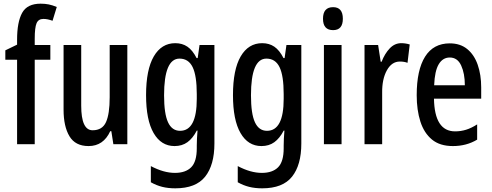

<svg xmlns="http://www.w3.org/2000/svg" viewBox="-20 -785 2677 1045"><path d="M254 -460H169V0H73V-460H9V-511L73 -542V-569Q73 -665 100.5 -715Q128 -765 201 -765Q225 -765 245 -761Q265 -757 289 -747L266 -672Q252 -677 240 -679.5Q228 -682 216 -682Q189 -682 179 -658.5Q169 -635 169 -574V-540H254Z M673 -540V0H597L586 -71H580Q543 10 462 10Q390 10 358 -43.5Q326 -97 326 -188V-540H422V-210Q422 -76 484 -76Q537 -76 557 -120.5Q577 -165 577 -256V-540Z M934 -550Q972 -550 1000 -531Q1028 -512 1050 -469H1056L1066 -540H1147V-4Q1147 113 1096.5 176.5Q1046 240 934 240Q895 240 863 232Q831 224 801 207V119Q871 156 932 156Q990 156 1020.5 125.5Q1051 95 1051 22V8Q1051 -8 1052 -30Q1053 -52 1055 -74H1051Q1029 -32 1000 -11Q971 10 930 10Q857 10 816 -61Q775 -132 775 -267Q775 -406 817 -478Q859 -550 934 -550ZM957 -466Q873 -466 873 -266Q873 -166 894.5 -119.5Q916 -73 960 -73Q1051 -73 1051 -247V-273Q1051 -373 1028.5 -419.5Q1006 -466 957 -466Z M1407 -550Q1445 -550 1473 -531Q1501 -512 1523 -469H1529L1539 -540H1620V-4Q1620 113 1569.5 176.5Q1519 240 1407 240Q1368 240 1336 232Q1304 224 1274 207V119Q1344 156 1405 156Q1463 156 1493.5 125.5Q1524 95 1524 22V8Q1524 -8 1525 -30Q1526 -52 1528 -74H1524Q1502 -32 1473 -11Q1444 10 1403 10Q1330 10 1289 -61Q1248 -132 1248 -267Q1248 -406 1290 -478Q1332 -550 1407 -550ZM1430 -466Q1346 -466 1346 -266Q1346 -166 1367.5 -119.5Q1389 -73 1433 -73Q1524 -73 1524 -247V-273Q1524 -373 1501.5 -419.5Q1479 -466 1430 -466Z M1793 -746Q1846 -746 1846 -683Q1846 -621 1793 -621Q1738 -621 1738 -683Q1738 -746 1793 -746ZM1839 -540V0H1743V-540Z M2164 -550Q2187 -550 2210 -543L2198 -443Q2181 -450 2156 -450Q2112 -450 2085.5 -402Q2059 -354 2060 -280V0H1964V-540H2038L2052 -449H2057Q2074 -493 2101 -521.5Q2128 -550 2164 -550Z M2428 -549Q2485 -549 2523 -518Q2561 -487 2580 -432.5Q2599 -378 2599 -309V-248H2342Q2345 -70 2457 -70Q2488 -70 2517 -79Q2546 -88 2577 -108V-25Q2519 10 2445 10Q2374 10 2331 -25.5Q2288 -61 2268 -123.5Q2248 -186 2248 -267Q2248 -404 2293.5 -476.5Q2339 -549 2428 -549ZM2428 -472Q2390 -472 2368 -435.5Q2346 -399 2343 -321H2510Q2510 -385 2490 -428.5Q2470 -472 2428 -472Z"/></svg>

Font: Noto Sans Lao UI ExtCond Med
Style: Regular
Weight: 500
Width: 2
Designer: Monotype Design Team
Foundry: Monotype Imaging Inc.
Version: Version 2.000; ttfautohint (v1.8.4.7-5d5b)